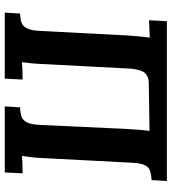

<svg xmlns="http://www.w3.org/2000/svg" viewBox="24 -764 740 829"><g transform="rotate(90 394.5 -350.0)"><path d="M35 0 39 -66Q61 -67 77 -72Q93 -77 102.5 -95Q112 -113 114 -153L134 -536Q136 -563 138.5 -588Q141 -613 143 -626Q127 -625 103 -624.5Q79 -624 68 -623L72 -700H762L758 -634Q736 -633 719.5 -628Q703 -623 694 -605.5Q685 -588 683 -547L663 -164Q662 -137 659 -112Q656 -87 654 -74Q670 -76 694.5 -76.5Q719 -77 729 -77L725 0H440L444 -66Q467 -67 483 -72Q499 -77 508.5 -95Q518 -113 520 -153L537 -522Q539 -548 540.5 -574Q542 -600 546 -625L340 -622Q314 -622 298 -607.5Q282 -593 277 -546L257 -164Q256 -137 253.5 -112Q251 -87 249 -74Q265 -76 289.5 -76.5Q314 -77 324 -77L320 0Z"/></g></svg>

Font: Lora
Style: Italic
Weight: 400
Italic angle: -3°
Designer: Olga Karpushina, Alexei Vanyashin (Cyrillic)
Foundry: Cyreal
Version: Version 3.008